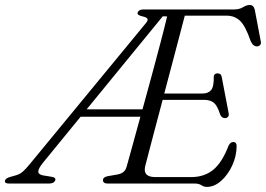

<svg xmlns="http://www.w3.org/2000/svg" viewBox="-71 -738 1069 772"><path d="M713 0H361.5Q343 0 343 -14Q343 -25.5 361.5 -29.5L399 -36Q414 -38.5 424 -45.5Q434 -52.5 438.5 -69Q445 -93 460 -146.5Q475 -200 493.5 -268.5H253L102.5 -84.5Q83.5 -61 83 -49Q82.5 -37 100.5 -33L137.5 -27Q155 -24 151 -13Q146 0 126.5 0H-35Q-54.5 0 -50.5 -13Q-47.5 -22 -28.5 -27L-7.5 -33Q8 -37 20.8 -48Q33.5 -59 51.5 -81.5L513.5 -642.5Q525.5 -656 522 -662.2Q518.5 -668.5 502.5 -672Q479 -677 482.5 -687Q486.5 -700 506 -700H870.5Q891.5 -700 906 -709Q920.5 -718 933 -718Q949 -718 953.5 -698.5L977 -574.5Q980 -563.5 975.5 -557.8Q971 -552 963.5 -551.5Q947 -550.5 937 -572.5Q915.5 -635 893.5 -655Q871.5 -675 841 -675H672Q662.5 -638.5 649.2 -588Q636 -537.5 620.5 -479.2Q605 -421 589.5 -362H743.5Q766.5 -362 778 -376Q789.5 -390 788.5 -430.5Q790.5 -443 803 -443Q818.5 -443 820.5 -428.5L848 -285Q850.5 -273.5 846 -268.5Q841.5 -263.5 834.5 -263Q821.5 -262.5 814.5 -276.5Q803.5 -312.5 789.2 -324.5Q775 -336.5 749 -336.5H583Q567 -277 553 -223.5Q539 -170 528.2 -129.2Q517.5 -88.5 512.5 -68.5Q503 -26 553.5 -26H698Q750 -26 786 -55Q822 -84 848.5 -153.5Q856 -167 867 -167Q880.5 -167 880.5 -150.5Q880 -109.5 862.5 -72Q845 -34.5 817.8 -10.5Q790.5 13.5 761 13.5Q749 13.5 738.8 6.8Q728.5 0 713 0ZM583.5 -672.5 277.5 -298.5H502Q520 -363.5 538.5 -432Q557 -500.5 573.5 -563Q590 -625.5 601 -672Z"/></svg>

Font: Fraunces 9pt S000 Light
Style: Italic
Weight: 300
Italic angle: -16°
Version: Version 1.000; ttfautohint (v1.8.3)